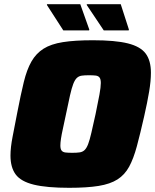

<svg xmlns="http://www.w3.org/2000/svg" viewBox="-20 -888 740 916"><path d="M310 8Q203 8 141.5 -7Q80 -22 55 -55.5Q30 -89 30 -146Q30 -184 40 -235.5Q50 -287 63 -354Q79 -437 93.5 -496.5Q108 -556 130 -594.5Q152 -633 187.5 -655.5Q223 -678 280 -687Q337 -696 423 -696Q530 -696 590 -681Q650 -666 675 -632.5Q700 -599 700 -541Q700 -502 691.5 -451Q683 -400 668 -334Q649 -250 633 -190.5Q617 -131 596 -92.5Q575 -54 540.5 -32Q506 -10 450.5 -1Q395 8 310 8ZM325 -159Q346 -159 360 -161Q374 -163 383.5 -172Q393 -181 400.5 -200.5Q408 -220 416 -255Q424 -290 436 -344Q448 -401 454.5 -437Q461 -473 461 -492Q461 -510 455 -518Q449 -526 436.5 -527.5Q424 -529 404 -529Q383 -529 369.5 -527Q356 -525 346.5 -516Q337 -507 329.5 -487.5Q322 -468 314 -433Q306 -398 295 -344Q287 -305 280.5 -276Q274 -247 271 -227Q268 -207 268 -194Q268 -177 274 -169.5Q280 -162 292.5 -160.5Q305 -159 325 -159ZM405 -743H282L204 -864V-868H363L406 -747ZM594 -743H475L394 -864V-868H556L595 -747Z"/></svg>

Font: Saira Thin Black
Style: Italic
Weight: 900
Italic angle: -12°
Version: Version 1.101